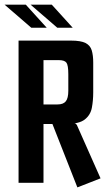

<svg xmlns="http://www.w3.org/2000/svg" viewBox="-44 -797 464 837"><path d="M36.9 -620H265.4Q308.4 -620 328.9 -609.5Q349.4 -599 355.9 -577.5Q362.4 -556 362.4 -524V-394.5Q362.4 -358.5 356.4 -327Q350.4 -295.5 325.4 -276Q300.4 -256.5 243.4 -256.5H145.6V0H36.9ZM293.3 19.9 181.9 -263.2 255.1 -265.8 285.9 -257.9 290.9 -252.5 394.3 -19.5ZM206.7 -341.7Q231.9 -341.7 242.8 -355.3Q253.8 -368.8 253.8 -401.7V-473.4Q253.8 -512.7 245.5 -523.8Q237.3 -534.9 212.1 -534.9H145.6V-341.7ZM92.4 -676.1 -24.1 -776.7H68.4L159.7 -676.1ZM205.7 -676.1 89.2 -776.7H181.7L273 -676.1Z"/></svg>

Font: Smooch Sans Thin
Style: Regular
Weight: 100
Designer: Robert E. Leuschke
Foundry: Robert E. Leuschke
Version: Version 1.010